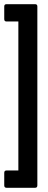

<svg xmlns="http://www.w3.org/2000/svg" viewBox="-23 -734 230 914"><path d="M7.9 159.9Q-2.8 159.9 -2.8 148.5V88.8Q-2.8 77.5 7.9 77.5H64.4V-631.7H7.9Q-2.8 -631.7 -2.8 -643.1V-703.4Q-2.8 -714.1 7.9 -714.1H144.1Q154.8 -714.1 154.8 -703.4V148.5Q154.8 159.9 144.1 159.9Z"/></svg>

Font: Sofia Sans Extra Condensed
Style: Regular
Weight: 400
Designer: Botio Nikoltchev, Ani Petrova
Foundry: lettersoup
Version: Version 4.101